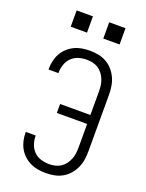

<svg xmlns="http://www.w3.org/2000/svg" viewBox="-172 -1018 844 1108"><g transform="rotate(20 250.0 -463.5)"><path d="M253 8Q228 8 204 4Q180 0 158 -10.5Q136 -21 117.5 -38Q99 -55 87 -76.5Q75 -98 69.5 -122Q64 -146 64 -171V-176H125V-172Q125 -147 133.5 -122.5Q142 -98 160 -80Q178 -62 203 -54.5Q228 -47 253 -47Q271 -47 289.5 -51Q308 -55 323.5 -65Q339 -75 350.5 -90Q362 -105 369 -122.5Q376 -140 378.5 -158Q381 -176 381 -195V-340H195V-395H381V-540Q381 -559 378.5 -577Q376 -595 369 -612.5Q362 -630 350.5 -645Q339 -660 323.5 -670Q308 -680 289.5 -684Q271 -688 253 -688Q228 -688 203 -680.5Q178 -673 160 -655Q142 -637 133.5 -612.5Q125 -588 125 -563V-559H64V-564Q64 -589 69.5 -613Q75 -637 87 -658.5Q99 -680 117.5 -697Q136 -714 158 -724.5Q180 -735 204 -739Q228 -743 253 -743Q279 -743 305 -738Q331 -733 354 -720Q377 -707 394.5 -687Q412 -667 423 -643Q434 -619 438 -592.5Q442 -566 442 -540V-195Q442 -169 438 -142.5Q434 -116 423 -92Q412 -68 394.5 -48Q377 -28 354 -15Q331 -2 305 3Q279 8 253 8ZM300 -835V-935H400V-835ZM100 -835V-935H200V-835Z"/></g></svg>

Font: Iosevka Fixed SS04 Light
Style: Regular
Weight: 300
Monospace: yes
Designer: Belleve Invis
Foundry: Belleve Invis
Version: Version 32.5.0